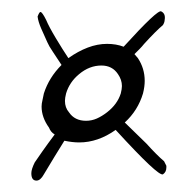

<svg xmlns="http://www.w3.org/2000/svg" viewBox="-20 -484 312 337"><path d="M57 -178Q51 -167 44 -167Q35 -167 35 -180Q35 -187 41 -199Q45 -205 54.5 -218.5Q64 -232 76 -248Q69 -252 66 -260Q53 -278 53 -297Q53 -302 54.5 -308Q56 -314 57 -320Q66 -348 88 -370Q79 -384 72.5 -393.5Q66 -403 63 -410Q58 -421 52.5 -433.5Q47 -446 46 -455Q49 -463 51 -463Q54 -463 61 -449Q66 -437 78 -417Q90 -397 100 -382Q117 -394 134 -400.5Q151 -407 168 -407Q184 -407 197 -402Q257 -468 263 -464Q271 -460 269 -449Q269 -445 266 -440Q254 -430 233 -407Q229 -402 225 -398Q221 -394 216 -389L222 -382Q234 -364 234 -342Q234 -332 231 -320Q222 -290 199 -269L237 -232Q246 -222 254 -214Q262 -206 268 -201L272 -193V-190Q272 -182 266 -178Q258 -174 183 -256Q152 -234 119 -234Q107 -234 93 -237Q85 -224 76 -209.5Q67 -195 57 -178ZM131 -272Q141 -272 150 -276Q159 -280 168 -287Q186 -301 192 -320Q194 -328 194 -333Q194 -344 187 -354Q177 -369 158 -369Q137 -369 119 -354Q102 -340 96 -320Q94 -312 94 -307Q94 -295 101 -287Q111 -272 131 -272Z"/></svg>

Font: Cherish
Style: Regular
Weight: 400
Designer: Robert E. Leuschke
Foundry: Robert E. Leuschke
Version: Version 1.005